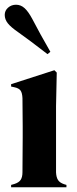

<svg xmlns="http://www.w3.org/2000/svg" viewBox="-25 -792 325 812"><path d="M22 -10 36 -14Q55 -20 62.5 -31.5Q70 -43 70 -64L71 -210V-258L70 -377Q69 -399 62 -409Q55 -419 36 -423L22 -426V-436L205 -495L215 -485L212 -343V-210V-63Q213 -42 220.5 -30.5Q228 -19 246 -13L256 -10V0H22ZM53 -655Q21 -677 8 -693.5Q-5 -710 -5 -729Q-5 -747 9 -759.5Q23 -772 43 -772Q63 -772 79 -757.5Q95 -743 112 -711Q143 -651 188 -573L176 -563Q97 -624 53 -655Z"/></svg>

Font: DeepMind Serif Display
Style: Regular
Weight: 800
Designer: Frank Grießhammer / Modifications: Colophon Foundry
Foundry: Colophon Foundry
Version: Version 5.002